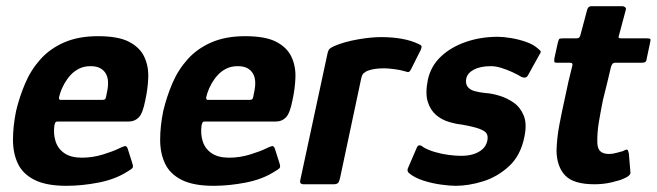

<svg xmlns="http://www.w3.org/2000/svg" viewBox="-20 -596 2124 621"><path d="M32 -237Q43 -283 61.5 -326.5Q80 -370 111 -404.5Q142 -439 188 -459Q234 -479 297 -479Q363 -479 398 -460.5Q433 -442 447 -411.5Q461 -381 459.5 -344.5Q458 -308 450 -272Q442 -230 429 -216.5Q416 -203 397 -203H167Q161 -203 159.5 -200.5Q158 -198 156 -191Q152 -162 160 -138Q168 -114 189 -100Q210 -86 245 -86Q280 -86 313.5 -96.5Q347 -107 363 -115Q377 -122 384 -123.5Q391 -125 395 -109L408 -68Q412 -56 408 -52Q404 -48 392 -41Q353 -16 299 -5.5Q245 5 195 5Q130 5 92 -14Q54 -33 38 -66.5Q22 -100 22 -144Q22 -188 32 -237ZM325 -293Q330 -314 329.5 -330Q329 -346 322.5 -357.5Q316 -369 304 -375.5Q292 -382 273 -382Q252 -382 236 -374Q220 -366 208.5 -353.5Q197 -341 188.5 -326Q180 -311 175 -296Q170 -281 171 -277Q172 -273 176 -273Q210 -273 244 -273Q278 -273 311 -273Q319 -273 321 -276.5Q323 -280 325 -293Z M508 -237Q519 -283 537.5 -326.5Q556 -370 587 -404.5Q618 -439 664 -459Q710 -479 773 -479Q839 -479 874 -460.5Q909 -442 923 -411.5Q937 -381 935.5 -344.5Q934 -308 926 -272Q918 -230 905 -216.5Q892 -203 873 -203H643Q637 -203 635.5 -200.5Q634 -198 632 -191Q628 -162 636 -138Q644 -114 665 -100Q686 -86 721 -86Q756 -86 789.5 -96.5Q823 -107 839 -115Q853 -122 860 -123.5Q867 -125 871 -109L884 -68Q888 -56 884 -52Q880 -48 868 -41Q829 -16 775 -5.5Q721 5 671 5Q606 5 568 -14Q530 -33 514 -66.5Q498 -100 498 -144Q498 -188 508 -237ZM801 -293Q806 -314 805.5 -330Q805 -346 798.5 -357.5Q792 -369 780 -375.5Q768 -382 749 -382Q728 -382 712 -374Q696 -366 684.5 -353.5Q673 -341 664.5 -326Q656 -311 651 -296Q646 -281 647 -277Q648 -273 652 -273Q686 -273 720 -273Q754 -273 787 -273Q795 -273 797 -276.5Q799 -280 801 -293Z M1212 -476Q1287 -476 1333 -454Q1343 -450 1343.5 -446Q1344 -442 1341 -435L1310 -373Q1306 -365 1302.5 -363.5Q1299 -362 1291 -365Q1275 -370 1254.5 -372.5Q1234 -375 1223 -375Q1207 -375 1196 -373.5Q1185 -372 1178 -370Q1171 -368 1166 -366Q1161 -363 1156 -359Q1151 -355 1148 -341L1080 -21Q1077 -7 1072.5 -3.5Q1068 0 1059 0H961Q956 0 952.5 -3Q949 -6 952 -17L1038 -417Q1041 -433 1045.5 -437.5Q1050 -442 1061 -447Q1094 -461 1137 -468.5Q1180 -476 1212 -476Z M1327 -116Q1331 -127 1337.5 -126Q1344 -125 1349 -120Q1364 -111 1386 -104.5Q1408 -98 1430.5 -95Q1453 -92 1472 -92Q1493 -92 1510 -97Q1527 -102 1539.5 -112.5Q1552 -123 1556 -140Q1559 -154 1554.5 -163Q1550 -172 1531.5 -179Q1513 -186 1474 -193Q1454 -195 1431 -202Q1408 -209 1390 -224.5Q1372 -240 1363.5 -267Q1355 -294 1364 -339Q1374 -383 1406.5 -413.5Q1439 -444 1487 -460.5Q1535 -477 1590 -477Q1607 -477 1632 -473Q1657 -469 1681.5 -460.5Q1706 -452 1721 -438Q1729 -432 1729 -428.5Q1729 -425 1724 -418L1688 -353Q1682 -341 1667 -347Q1654 -355 1636.5 -363Q1619 -371 1601 -376.5Q1583 -382 1568 -382Q1534 -382 1513 -371Q1492 -360 1488 -342Q1485 -326 1492 -316Q1499 -306 1514.5 -301.5Q1530 -297 1551 -295Q1570 -294 1595 -286.5Q1620 -279 1641.5 -264Q1663 -249 1674 -222Q1685 -195 1676 -153Q1664 -93 1626.5 -58.5Q1589 -24 1542.5 -9.5Q1496 5 1453 5Q1435 5 1406 1Q1377 -3 1349 -12Q1321 -21 1303 -36Q1296 -42 1299 -51Z M1903 0Q1835 0 1808 -28.5Q1781 -57 1780 -108Q1781 -150 1789.5 -194Q1798 -238 1808 -283Q1814 -312 1819 -334Q1824 -356 1831 -383Q1834 -393 1824 -393H1783Q1775 -393 1773.5 -395Q1772 -397 1773 -407L1784 -457Q1787 -469 1789.5 -470.5Q1792 -472 1803 -472H1844Q1852 -472 1854.5 -476Q1857 -480 1859 -489L1879 -564Q1882 -576 1893 -576H1993Q1998 -576 2002 -572.5Q2006 -569 2004 -564L1984 -489Q1980 -477 1981 -474.5Q1982 -472 1988 -472H2072Q2082 -472 2083.5 -469.5Q2085 -467 2082 -455L2072 -408Q2071 -398 2067 -395.5Q2063 -393 2053 -393H1970Q1964 -393 1961 -389.5Q1958 -386 1956 -379Q1950 -353 1943.5 -326.5Q1937 -300 1930 -272Q1923 -237 1917 -201.5Q1911 -166 1912 -133Q1913 -114 1922.5 -106Q1932 -98 1950 -98Q1962 -98 1973.5 -101.5Q1985 -105 1994 -107Q2007 -114 2009.5 -111.5Q2012 -109 2014 -99L2019 -39Q2022 -27 1987 -14Q1974 -10 1959.5 -6.5Q1945 -3 1930.5 -1.5Q1916 0 1903 0Z"/></svg>

Font: Glory Thin
Style: Bold Italic
Weight: 700
Italic angle: -12°
Version: Version 1.011